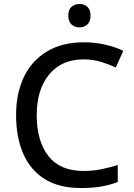

<svg xmlns="http://www.w3.org/2000/svg" viewBox="-20 -937 673 967"><path d="M401 -638Q291 -638 228 -562.5Q165 -487 165 -357Q165 -227 223.5 -151.5Q282 -76 401 -76Q447 -76 489.5 -84.5Q532 -93 573 -106V-20Q532 -5 489 2.5Q446 10 387 10Q278 10 205.5 -35Q133 -80 97 -163Q61 -246 61 -358Q61 -466 100 -548.5Q139 -631 216 -677.5Q293 -724 402 -724Q457 -724 508.5 -712.5Q560 -701 601 -681L563 -597Q529 -613 488.5 -625.5Q448 -638 401 -638ZM381 -917Q403 -917 419.5 -903Q436 -889 436 -858Q436 -828 419.5 -813.5Q403 -799 381 -799Q357 -799 340.5 -813.5Q324 -828 324 -858Q324 -889 340.5 -903Q357 -917 381 -917Z"/></svg>

Font: Noto Sans Sundanese Medium
Style: Regular
Weight: 500
Version: Version 2.003